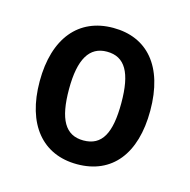

<svg xmlns="http://www.w3.org/2000/svg" viewBox="-63 -784 464 468"><g transform="rotate(15 168.5 -550.0)"><path d="M308 -550C308 -663 254 -722 169 -722C82 -722 29 -659 29 -550C29 -441 82 -378 169 -378C257 -378 308 -441 308 -550ZM103 -550C103 -626 125 -662 169 -662C215 -662 235 -626 235 -550C235 -474 216 -438 169 -438C123 -438 103 -474 103 -550Z"/></g></svg>

Font: Noto Sans Thai Cond Med
Style: Regular
Weight: 500
Width: 3
Designer: Monotype Design Team
Foundry: Monotype Imaging Inc.
Version: Version 2.002